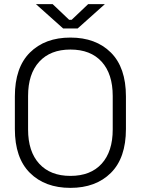

<svg xmlns="http://www.w3.org/2000/svg" viewBox="-20 -896 682 930"><path d="M52 -271V-429Q52 -569 125 -641.5Q198 -714 321 -714Q444 -714 517 -641.5Q590 -569 590 -429V-271Q590 -131 517 -58.5Q444 14 321 14Q198 14 125 -58.5Q52 -131 52 -271ZM526 -269V-431Q526 -538 472.5 -597Q419 -656 321 -656Q224 -656 170 -597Q116 -538 116 -431V-269Q116 -162 170 -103Q224 -44 321 -44Q419 -44 472.5 -103Q526 -162 526 -269ZM286 -758 154 -876H235L315 -800H327L407 -876H488L356 -758Z"/></svg>

Font: Space Grotesk Frontify Light
Style: Regular
Weight: 300
Designer: Florian Karsten
Version: Version 2.000